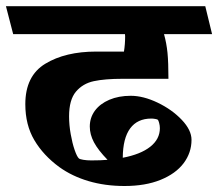

<svg xmlns="http://www.w3.org/2000/svg" viewBox="-45 -600 721 634"><path d="M587.4 -138.2Q587.4 -95.7 561.3 -61Q535.2 -26.4 485.1 -6.1Q435.1 14.2 366.2 14.2Q301.8 14.2 247.3 -2Q192.9 -18.1 150.9 -48.3Q98.1 -86.9 68.4 -137.2Q38.6 -187.5 38.6 -255.9Q38.6 -349.6 104.7 -389.6Q170.9 -429.7 272.5 -429.7H364.3Q368.2 -453.6 368.2 -480Q368.2 -485.4 367.7 -487.3H-1.5L-25.4 -579.6H632.8L655.3 -487.3H496.6Q504.9 -457.5 508.1 -425.5Q511.2 -393.6 511.2 -339.8H359.4Q301.3 -339.8 264.9 -332Q228.5 -324.2 205.8 -297.4Q183.1 -270.5 183.1 -215.8Q183.1 -187 188.5 -157Q193.8 -127 201.4 -105Q209 -83 215.3 -77.1Q218.3 -74.2 230 -72.3Q241.7 -70.3 256.8 -70.3Q288.1 -70.3 310.1 -72.3Q278.8 -104.5 265.1 -130.4Q251.5 -156.2 251.5 -182.1Q251.5 -211.4 268.3 -234.4Q285.2 -257.3 315.9 -270.5Q346.7 -283.7 386.7 -283.7Q428.2 -283.7 475.6 -261Q522.9 -238.3 555.2 -204.3Q587.4 -170.4 587.4 -138.2ZM482.9 -176.8Q482.9 -185.1 480.5 -194.1Q478 -203.1 476.1 -204.6Q474.1 -206.1 467.3 -207.3Q460.4 -208.5 454.6 -208.5Q408.7 -208.5 384.8 -176Q360.8 -143.6 360.4 -79.1Q419.4 -90.3 451.2 -115.5Q482.9 -140.6 482.9 -176.8Z"/></svg>

Font: Vesper Libre Heavy
Style: Regular
Weight: 900
Designer: Robert Keller & Kimya Gandhi
Foundry: Mota Italic
Version: Version 1.058